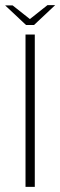

<svg xmlns="http://www.w3.org/2000/svg" viewBox="-26 -725 234 745"><path d="M73 0V-591H109V0ZM75 -628 -6 -704H23L90 -651L158 -705H188L106 -628Z"/></svg>

Font: Alumni Sans Thin ExtraLight
Style: Regular
Weight: 250
Version: Version 1.018